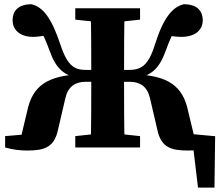

<svg xmlns="http://www.w3.org/2000/svg" viewBox="-20 -696 1049 906"><path d="M831.3 0H949.9L885.3 -53.7L914.4 189.4H992.1L995.2 -53.3L831.3 -68.3V0ZM335.2 0H640.9V-53.7L500.9 -68.7H475.1L335.2 -53.7V0ZM335.2 -603.3 475.1 -588.3H500.9L640.9 -603.3V-657H335.2V-603.3ZM407.7 0H568.4C565.4 -102.3 565.4 -206.3 565.4 -312.9V-342.6C565.4 -451.3 565.4 -555.3 568.4 -657H407.7C410.7 -554.7 410.7 -450.7 410.7 -342.6V-312.9C410.7 -205.7 410.7 -101.7 407.7 0ZM722.4 -83.7C740 -0.7 786.4 14.3 867 14.3C897.7 14.3 933 11.1 971.9 0V-53.7L804.3 -67.9L900.6 -34.4L867.9 -171.2C843.5 -288.9 774.8 -340.9 610.1 -345.5L610.4 -326.4C691 -334.8 731.3 -369.2 763.2 -459.6C781.1 -508.4 793.6 -536.6 814 -566.7L753.8 -533.3C777.9 -526.6 810 -522 835.9 -522C907.7 -522 936.7 -560.7 936.7 -599.4C936.7 -648.2 906.6 -675.3 848.3 -676.2C794.8 -664.3 751.2 -613.3 711.2 -486.1C678.8 -380.7 642.1 -365.9 583.6 -365.9H488V-310.1H592C641.1 -310.1 675.1 -287.2 687.6 -233.2L722.4 -83.7ZM253.7 -83.7 288.5 -233.2C301 -287.2 334.9 -310.1 384.1 -310.1H488V-365.9H392.4C334.5 -365.9 300.4 -378.3 264.8 -486.1C222.7 -613.3 181.3 -664.3 127.7 -676.2C69.5 -675.3 39.4 -648.2 39.4 -599.4C39.4 -561.4 67.6 -522 136.5 -522C162.5 -522 196 -528 222.2 -534.7L162 -566.7C182.4 -536.6 194.9 -508.4 212.9 -459.6C244.7 -369.2 285 -334.8 365.6 -326.4L365.9 -345.5C201.2 -340.9 132.6 -288.9 108.2 -171.2L75.5 -34.4L171.8 -67.9L4.2 -53.7V0C43.1 11.1 78.3 14.3 109 14.3C189.6 14.3 236.1 -0.7 253.7 -83.7Z"/></svg>

Font: Source Serif Variable
Style: Regular
Weight: 389
Designer: Frank Grießhammer
Foundry: Adobe Systems Incorporated
Version: Version 3.001;hotconv 1.0.111;makeotfexe 2.5.65597